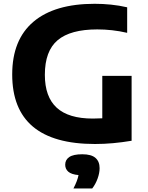

<svg xmlns="http://www.w3.org/2000/svg" viewBox="-20 -770 802 1038"><path d="M493.5 8.5Q46 8.5 46 -367.5Q46 -555 160.5 -652.2Q275 -749.5 492 -749.5Q535.5 -749.5 580 -745Q624.5 -740.5 667.5 -730.5V-592.5Q626.5 -602 586.2 -606.5Q546 -611 506 -611Q361 -611 291.8 -552.8Q222.5 -494.5 222.5 -365.5Q222.5 -246.5 286.5 -187.8Q350.5 -129 482 -129Q507.5 -129 533 -130.5V-360H691.5V-9Q640 -0.5 591.5 4Q543 8.5 493.5 8.5ZM377 249Q399 206.5 404.5 176.5Q366 173 349.2 158.2Q332.5 143.5 332.5 120.5Q332.5 94 354.5 79Q376.5 64 425 64Q473.5 64 496 83.5Q518.5 103 518.5 139Q518.5 165.5 507.5 195.8Q496.5 226 478.5 249Z"/></svg>

Font: Encode Sans SmExp
Style: Bold
Weight: 700
Width: 6
Designer: Multiple Designers
Foundry: Impallari Type
Version: Version 3.002; ttfautohint (v1.8.3) -l 8 -r 50 -G 200 -x 14 